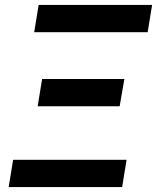

<svg xmlns="http://www.w3.org/2000/svg" viewBox="-20 -755 640 775"><path d="M118 -625 136 -735H594L576 -625ZM463 -326H132L150 -436H482ZM15 0 33 -110H491L473 0Z"/></svg>

Font: Iosevka Curly XBdEx
Style: Italic
Weight: 800
Width: 7
Italic angle: -9°
Monospace: yes
Designer: Belleve Invis
Foundry: Belleve Invis
Version: Version 11.1.0; ttfautohint (v1.8.3)